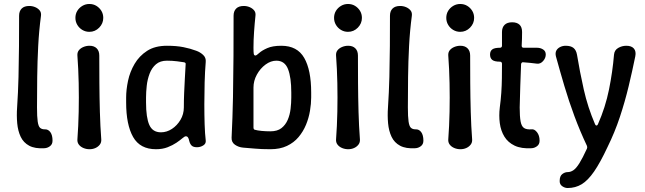

<svg xmlns="http://www.w3.org/2000/svg" viewBox="-20 -740 3242 965"><path d="M204 5Q156 8 127 -7.5Q98 -23 84 -52.5Q70 -82 66.5 -120.5Q63 -159 66 -200Q71 -275 73 -353Q75 -431 75.5 -508.5Q76 -586 76 -661Q76 -684 89 -697Q102 -710 127 -710Q143 -710 157 -704Q171 -698 179.5 -687.5Q188 -677 186 -661Q176 -586 172 -508.5Q168 -431 167 -353Q166 -275 166 -200Q166 -153 169.5 -129Q173 -105 181.5 -97.5Q190 -90 204 -90Q222 -91 233 -76Q244 -61 244 -33Q244 -15 231.5 -5.5Q219 4 204 5Z M430 10Q414 10 399.5 4Q385 -2 376.5 -13Q368 -24 369 -39Q374 -106 375.5 -178Q377 -250 375.5 -322Q374 -394 369 -461Q368 -477 376.5 -487.5Q385 -498 399.5 -504Q414 -510 430 -510Q453 -510 466 -497Q479 -484 479 -461Q479 -394 479.5 -322Q480 -250 482 -178Q484 -106 489 -39Q490 -24 481.5 -13Q473 -2 459.5 4Q446 10 430 10ZM429 -580Q410 -580 394 -589.5Q378 -599 368.5 -615Q359 -631 359 -650Q359 -670 368.5 -685.5Q378 -701 394 -710.5Q410 -720 429 -720Q449 -720 464.5 -710.5Q480 -701 489.5 -685.5Q499 -670 499 -650Q499 -622 478.5 -601Q458 -580 429 -580Z M764 10Q684 10 649 -51.5Q614 -113 614 -225V-250Q614 -289 623.5 -334Q633 -379 656.5 -419Q680 -459 719.5 -484.5Q759 -510 819 -510Q867 -510 902 -503Q937 -496 966 -485Q986 -478 1001 -464Q1016 -450 1014 -429Q1010 -380 1008.5 -325Q1007 -270 1007 -216Q1007 -162 1008.5 -115Q1010 -68 1014 -34Q1016 -18 1001.5 -9Q987 0 970 0Q952 0 943.5 -8Q935 -16 931 -32Q929 -43 925 -49Q921 -55 914 -55Q908 -55 896.5 -45Q885 -35 866.5 -22.5Q848 -10 822.5 0Q797 10 764 10ZM789 -75Q818 -75 844 -92Q870 -109 887 -137.5Q904 -166 904 -200Q904 -236 905.5 -272Q907 -308 909 -344Q911 -380 913 -416Q915 -425 905 -427Q893 -429 869.5 -432Q846 -435 819 -435Q785 -435 764 -417Q743 -399 732 -370Q721 -341 717.5 -309Q714 -277 714 -250V-225Q714 -149 730.5 -112Q747 -75 789 -75Z M1339 10Q1293 10 1262 7Q1231 4 1202 2Q1179 0 1161 -12.5Q1143 -25 1144 -48Q1149 -149 1151 -252Q1153 -355 1153.5 -458Q1154 -561 1154 -661Q1154 -684 1167 -697Q1180 -710 1205 -710Q1221 -710 1235 -704Q1249 -698 1257.5 -687.5Q1266 -677 1264 -661Q1260 -624 1257 -581Q1254 -538 1254 -500Q1254 -477 1255.5 -469Q1257 -461 1264 -461Q1269 -461 1282.5 -473.5Q1296 -486 1323 -498Q1350 -510 1394 -510Q1474 -510 1509 -449Q1544 -388 1544 -275V-250Q1544 -219 1538 -183Q1532 -147 1518 -113Q1504 -79 1480.5 -51Q1457 -23 1422 -6.5Q1387 10 1339 10ZM1339 -80Q1374 -80 1394.5 -96Q1415 -112 1426 -137.5Q1437 -163 1440.5 -193Q1444 -223 1444 -250V-275Q1444 -351 1427.5 -393Q1411 -435 1369 -435Q1341 -435 1314.5 -415.5Q1288 -396 1271 -365Q1254 -334 1254 -300V-99Q1254 -95 1255.5 -92Q1257 -89 1260 -88Q1274 -84 1295 -82Q1316 -80 1339 -80Z M1730 10Q1714 10 1699.5 4Q1685 -2 1676.5 -13Q1668 -24 1669 -39Q1674 -106 1675.5 -178Q1677 -250 1675.5 -322Q1674 -394 1669 -461Q1668 -477 1676.5 -487.5Q1685 -498 1699.5 -504Q1714 -510 1730 -510Q1753 -510 1766 -497Q1779 -484 1779 -461Q1779 -394 1779.5 -322Q1780 -250 1782 -178Q1784 -106 1789 -39Q1790 -24 1781.5 -13Q1773 -2 1759.5 4Q1746 10 1730 10ZM1729 -580Q1710 -580 1694 -589.5Q1678 -599 1668.5 -615Q1659 -631 1659 -650Q1659 -670 1668.5 -685.5Q1678 -701 1694 -710.5Q1710 -720 1729 -720Q1749 -720 1764.5 -710.5Q1780 -701 1789.5 -685.5Q1799 -670 1799 -650Q1799 -622 1778.5 -601Q1758 -580 1729 -580Z M2068 5Q2020 8 1991 -7.5Q1962 -23 1948 -52.5Q1934 -82 1930.5 -120.5Q1927 -159 1930 -200Q1935 -275 1937 -353Q1939 -431 1939.5 -508.5Q1940 -586 1940 -661Q1940 -684 1953 -697Q1966 -710 1991 -710Q2007 -710 2021 -704Q2035 -698 2043.5 -687.5Q2052 -677 2050 -661Q2040 -586 2036 -508.5Q2032 -431 2031 -353Q2030 -275 2030 -200Q2030 -153 2033.5 -129Q2037 -105 2045.5 -97.5Q2054 -90 2068 -90Q2086 -91 2097 -76Q2108 -61 2108 -33Q2108 -15 2095.5 -5.5Q2083 4 2068 5Z M2294 10Q2278 10 2263.5 4Q2249 -2 2240.5 -13Q2232 -24 2233 -39Q2238 -106 2239.5 -178Q2241 -250 2239.5 -322Q2238 -394 2233 -461Q2232 -477 2240.5 -487.5Q2249 -498 2263.5 -504Q2278 -510 2294 -510Q2317 -510 2330 -497Q2343 -484 2343 -461Q2343 -394 2343.5 -322Q2344 -250 2346 -178Q2348 -106 2353 -39Q2354 -24 2345.5 -13Q2337 -2 2323.5 4Q2310 10 2294 10ZM2293 -580Q2274 -580 2258 -589.5Q2242 -599 2232.5 -615Q2223 -631 2223 -650Q2223 -670 2232.5 -685.5Q2242 -701 2258 -710.5Q2274 -720 2293 -720Q2313 -720 2328.5 -710.5Q2344 -701 2353.5 -685.5Q2363 -670 2363 -650Q2363 -622 2342.5 -601Q2322 -580 2293 -580Z M2652 5Q2600 8 2566.5 -8Q2533 -24 2515 -53.5Q2497 -83 2492 -121Q2487 -159 2492 -200Q2497 -237 2499.5 -273.5Q2502 -310 2502.5 -346.5Q2503 -383 2503 -420Q2503 -423 2502 -425Q2501 -427 2498.5 -428.5Q2496 -430 2493 -430Q2465 -430 2454 -439Q2443 -448 2443 -466Q2443 -483 2454 -491.5Q2465 -500 2493 -500Q2498 -500 2500.5 -503Q2503 -506 2503 -510Q2503 -527 2503 -544.5Q2503 -562 2503 -579Q2503 -602 2516 -615Q2529 -628 2554 -628Q2578 -628 2591 -616Q2604 -604 2604 -579Q2604 -562 2603.5 -544.5Q2603 -527 2602 -510Q2602 -500 2612 -500Q2629 -500 2646 -500Q2663 -500 2679 -500Q2696 -500 2709.5 -491.5Q2723 -483 2723 -466Q2723 -448 2709.5 -433Q2696 -418 2679 -420Q2662 -422 2644.5 -424Q2627 -426 2610 -427Q2606 -428 2603 -425.5Q2600 -423 2599 -418Q2597 -363 2595 -309Q2593 -255 2592 -200Q2592 -155 2596.5 -130Q2601 -105 2614 -96.5Q2627 -88 2652 -90Q2666 -92 2679 -75.5Q2692 -59 2692 -33Q2692 -15 2679.5 -5.5Q2667 4 2652 5Z M2833 205Q2819 205 2806 196Q2793 187 2793 171V169Q2793 145 2806 135Q2819 125 2833 125Q2848 125 2862 115.5Q2876 106 2892 80.5Q2908 55 2930 7Q2933 0 2930 -7Q2895 -81 2867 -156.5Q2839 -232 2816.5 -308Q2794 -384 2774 -457Q2770 -474 2776 -485.5Q2782 -497 2795 -503.5Q2808 -510 2823 -510Q2849 -510 2862.5 -499Q2876 -488 2880 -465Q2894 -380 2914 -290.5Q2934 -201 2971 -115Q2974 -109 2978 -109Q2982 -109 2985 -115Q3023 -201 3041 -290.5Q3059 -380 3066 -465Q3068 -488 3087 -499Q3106 -510 3128 -510Q3154 -510 3166 -496Q3178 -482 3173 -457Q3158 -383 3139.5 -306Q3121 -229 3095.5 -152Q3070 -75 3033 0Q2997 77 2966 122Q2935 167 2903.5 186Q2872 205 2833 205Z"/></svg>

Font: Winky Sans
Style: Regular
Weight: 400
Designer: Simon Atzbach
Foundry: typofactur
Version: Version 1.205